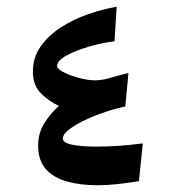

<svg xmlns="http://www.w3.org/2000/svg" viewBox="-20 -547 528 573"><path d="M271 5.9Q219.7 5.9 179.7 -5.4Q139.6 -16.6 116.7 -42.5Q93.8 -68.4 93.8 -112.8Q93.8 -149.9 112.5 -179.7Q131.3 -209.5 156.2 -231Q127 -243.7 102.5 -268.1Q78.1 -292.5 78.1 -333Q78.1 -375 100.8 -407.7Q123.5 -440.4 160.6 -464.6Q197.8 -488.8 241.7 -504.2Q285.6 -519.5 328.1 -526.9L321.8 -423.8Q284.7 -419.4 244.9 -407.7Q205.1 -396 177.7 -380.9Q150.4 -365.7 150.4 -349.6Q150.4 -342.3 167 -333Q183.6 -323.7 207.5 -316.7Q231.4 -309.6 253.4 -307.6Q277.8 -305.7 304.7 -313.5Q331.5 -321.3 363.3 -329.1L354 -229.5Q304.7 -218.3 262.2 -201.2Q219.7 -184.1 193.6 -166Q167.5 -147.9 167.5 -133.8Q167.5 -120.6 196 -115Q224.6 -109.4 268.1 -109.4Q332.5 -109.4 406.2 -119.1L394.5 -6.3Q361.8 -1 330.6 2.4Q299.3 5.9 271 5.9Z"/></svg>

Font: Markazi Text
Style: Bold
Weight: 700
Designer: Borna Izadpanah (Arabic designer), Fiona Ross (Arabic design director) and Florian Runge (Latin designer)
Foundry: Borna Izadpanah and Florian Runge
Version: Version 1.001; ttfautohint (v1.8.3)